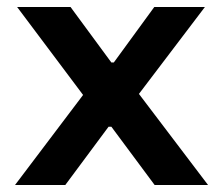

<svg xmlns="http://www.w3.org/2000/svg" viewBox="-20 -530 638 550"><path d="M23 0 218 -258 29 -510H182L299 -351H306L422 -510H567L378 -261L576 0H423L299 -167H291L167 0Z"/></svg>

Font: Saira SemiExpanded SemiBold
Style: Regular
Weight: 600
Width: 6
Designer: Hector Gatti with collaboration of the Omnibus-Type team
Foundry: Omnibus-Type
Version: Version 1.101